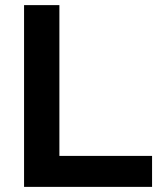

<svg xmlns="http://www.w3.org/2000/svg" viewBox="-20 -730 624 750"><path d="M74 0V-710H212V-121H574V0Z"/></svg>

Font: Raleway
Style: Bold
Weight: 700
Designer: Matt McInerney, Pablo Impallari, Rodrigo Fuenzalida
Foundry: Matt McInerney, Pablo Impallari, Rodrigo Fuenzalida
Version: Version 4.026